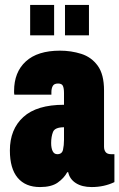

<svg xmlns="http://www.w3.org/2000/svg" viewBox="-20 -745 483 777"><path d="M102 -602V-725H199V-602ZM243 -602V-725H340V-602ZM142 12Q83 12 51.5 -25.5Q20 -63 20 -136Q20 -222 74.5 -271.5Q129 -321 239 -321V-368Q239 -388 234.5 -397.5Q230 -407 215 -407Q199 -407 193.5 -397Q188 -387 188 -372V-362H38Q37 -366 37 -369.5Q37 -373 37 -377Q37 -453 84.5 -496.5Q132 -540 223 -540Q268 -540 309 -527Q350 -514 375.5 -479Q401 -444 401 -379V-151Q401 -138 407.5 -129.5Q414 -121 430 -121H443V-8Q401 12 351 12Q312 12 287 -4Q262 -20 256 -48H252Q239 -24 213.5 -6Q188 12 142 12ZM212 -121Q231 -121 235 -139Q239 -157 239 -179V-230Q202 -230 194.5 -211Q187 -192 187 -166Q187 -146 193 -133.5Q199 -121 212 -121Z"/></svg>

Font: Archivo ExtraCondensed Black
Style: Regular
Weight: 900
Width: 2
Designer: Hector Gatti
Foundry: Omnibus-Type
Version: Version 2.001; ttfautohint (v1.8.3)